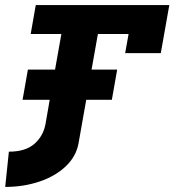

<svg xmlns="http://www.w3.org/2000/svg" viewBox="-42 -564 687 757"><path d="M451.5 -354.5 465 -430H344L319 -289.5H420L399 -170.5H298L268 -1Q259 52 217.5 91.5Q176 131 113.2 152Q50.5 173 -21.5 173L-7 34Q58.5 34 93.8 3Q129 -28 137.5 -75.5L154 -170.5H47L68 -289.5H175L200 -430H79L99 -544H625.5L592 -354.5Z"/></svg>

Font: JuliaMono Black
Style: Italic
Weight: 900
Italic angle: -9°
Monospace: yes
Designer: cormullion
Foundry: corm
Version: Version 0.057; ttfautohint (v1.8.4)